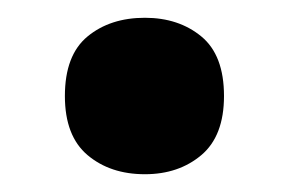

<svg xmlns="http://www.w3.org/2000/svg" viewBox="-20 -183 325 216"><path d="M53 -75Q53 -121 78.5 -142Q104 -163 143 -163Q181 -163 206.5 -142Q232 -121 232 -75Q232 -30 206.5 -8.5Q181 13 143 13Q104 13 78.5 -8.5Q53 -30 53 -75Z"/></svg>

Font: Noto Sans Devanagari SemiCondensed ExtraBold
Style: Regular
Weight: 800
Width: 4
Designer: Jelle Bosma - Monotype Design Team
Foundry: Monotype Imaging Inc.
Version: Version 2.004; ttfautohint (v1.8.4.7-5d5b)